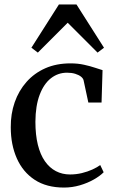

<svg xmlns="http://www.w3.org/2000/svg" viewBox="-20 -834 516 865"><path d="M268.5 11Q189.5 11 136.2 -24Q83 -59 55.8 -120.5Q28.5 -182 28.5 -260.5Q28 -321 46.2 -373.2Q64.5 -425.5 99.5 -465Q134.5 -504.5 184.2 -526.5Q234 -548.5 297.5 -548.5Q331 -548.5 359 -542.2Q387 -536 408.2 -528.8Q429.5 -521.5 442 -518L437.5 -372H378L356.5 -472.5Q354.5 -481 344.8 -488.8Q335 -496.5 319 -501.5Q303 -506.5 282 -506.5Q241.5 -506.5 209.5 -481.5Q177.5 -456.5 158.8 -407.2Q140 -358 139.5 -285.5Q139.5 -226.5 150.5 -182Q161.5 -137.5 182.2 -107.8Q203 -78 231.8 -63Q260.5 -48 295.5 -48Q323 -48 348.8 -54.2Q374.5 -60.5 396 -70.2Q417.5 -80 431.5 -90.5L447 -58Q431 -41.5 403 -25.5Q375 -9.5 340 0.8Q305 11 268.5 11ZM150.5 -597 121.5 -619 245.5 -814H324.5L448.5 -619L419.5 -597L285 -731.5Z"/></svg>

Font: Merriweather 72pt
Style: Regular
Weight: 400
Version: Version 2.100